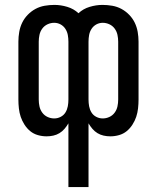

<svg xmlns="http://www.w3.org/2000/svg" viewBox="-20 -548 640 783"><path d="M259 215V-45Q252 -33 243 -22.5Q234 -12 222.5 -5Q211 2 197.5 5Q184 8 170 8Q152 8 134.5 3Q117 -2 103.5 -13Q90 -24 80 -39.5Q70 -55 64.5 -71.5Q59 -88 57 -106Q55 -124 55 -142V-378Q55 -398 58.5 -418Q62 -438 70.5 -455.5Q79 -473 93 -487.5Q107 -502 124.5 -511.5Q142 -521 162 -524.5Q182 -528 202 -528Q228 -528 254.5 -520Q281 -512 300 -494Q319 -512 345.5 -520Q372 -528 398 -528Q418 -528 438 -524.5Q458 -521 475.5 -511.5Q493 -502 507 -487.5Q521 -473 529.5 -455.5Q538 -438 541.5 -418Q545 -398 545 -378V-142Q545 -124 543 -106Q541 -88 535.5 -71.5Q530 -55 520 -39.5Q510 -24 496.5 -13Q483 -2 465.5 3Q448 8 430 8Q416 8 402.5 5Q389 2 377.5 -5Q366 -12 357 -22.5Q348 -33 341 -45V215ZM201 -65Q215 -65 227.5 -71.5Q240 -78 247 -89.5Q254 -101 256.5 -114.5Q259 -128 259 -142V-378Q259 -392 256.5 -405.5Q254 -419 246.5 -430.5Q239 -442 227 -448.5Q215 -455 201 -455Q187 -455 174 -449Q161 -443 152.5 -431.5Q144 -420 141 -406Q138 -392 138 -378V-142Q138 -128 141 -114Q144 -100 152.5 -88.5Q161 -77 174 -71Q187 -65 201 -65ZM399 -65Q413 -65 426 -71Q439 -77 447.5 -88.5Q456 -100 459 -114Q462 -128 462 -142V-378Q462 -392 459 -406Q456 -420 447.5 -431.5Q439 -443 426 -449Q413 -455 399 -455Q385 -455 373 -448.5Q361 -442 353.5 -430.5Q346 -419 343.5 -405.5Q341 -392 341 -378V-142Q341 -128 343.5 -114.5Q346 -101 353 -89.5Q360 -78 372.5 -71.5Q385 -65 399 -65Z"/></svg>

Font: Nova
Style: Regular
Weight: 400
Monospace: yes
Designer: Belleve Invis
Foundry: Belleve Invis
Version: Version 24.1.4; ttfautohint (v1.8.4)